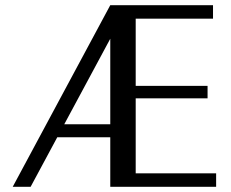

<svg xmlns="http://www.w3.org/2000/svg" viewBox="-20 -720 889 740"><path d="M29 0 405 -700 453 -660 98 0ZM181 -191V-241H454V-191ZM405 0V-700H801V-648H482L503 -669V-30L481 -52H813V0ZM453 -341V-389H780V-341Z"/></svg>

Font: Sutasoma
Style: Regular
Weight: 400
Designer: Izhar Fathurrohim, Akbar Rohmanto, Arusyal Khofiqoini
Foundry: Kiwari Kolektiv
Version: Version 1.102